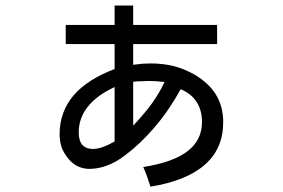

<svg xmlns="http://www.w3.org/2000/svg" viewBox="-20 -620 1040 706"><path d="M469.7 -528.3Q469.7 -545.9 469.7 -599.6Q453.1 -599.6 401.4 -599.6Q401.4 -582 401.4 -528.3Q356.4 -528.3 221.7 -528.3Q221.7 -510.7 221.7 -458Q266.6 -458 401.4 -458Q401.4 -434.6 401.4 -366.2Q300.8 -328.1 250 -268.6Q199.2 -208 199.2 -127Q199.2 -99.6 207 -77.1Q215.8 -54.7 232.4 -35.2Q248 -16.6 267.6 -7.8Q287.1 1 308.6 1Q339.8 1 372.1 -10.7Q405.3 -22.5 438.5 -47.9Q495.1 -89.8 546.9 -150.4Q599.6 -210.9 644.5 -292Q683.6 -275.4 703.1 -245.1Q722.7 -214.8 722.7 -170.9Q722.7 -104.5 668.9 -63.5Q614.3 -22.5 506.8 -5.9Q513.7 9.8 520.5 28.3Q526.4 45.9 533.2 66.4Q666 44.9 733.4 -14.6Q800.8 -73.2 800.8 -170.9Q800.8 -227.5 774.4 -271.5Q748 -314.5 695.3 -345.7Q659.2 -366.2 619.1 -377Q579.1 -386.7 534.2 -386.7Q519.5 -386.7 503.9 -385.7Q487.3 -383.8 469.7 -381.8Q469.7 -407.2 469.7 -458Q546.9 -458 778.3 -458Q778.3 -475.6 778.3 -528.3Q701.2 -528.3 469.7 -528.3ZM469.7 -319.3Q485.4 -321.3 500 -321.3Q513.7 -322.3 527.3 -322.3Q541 -322.3 555.7 -321.3Q570.3 -320.3 585 -318.4Q567.4 -280.3 539.1 -240.2Q509.8 -200.2 469.7 -158.2Q469.7 -211.9 469.7 -319.3ZM401.4 -99.6Q377 -85.9 357.4 -79.1Q337.9 -72.3 322.3 -72.3Q295.9 -72.3 282.2 -87.9Q269.5 -102.5 269.5 -133.8Q269.5 -185.5 302.7 -227.5Q335.9 -269.5 401.4 -299.8Q401.4 -233.4 401.4 -99.6Z"/></svg>

Font: Aptus Gothic JP
Style: Medium
Weight: 400
Designer: Fuminori Ogawa / Motoya
Version: Version 1